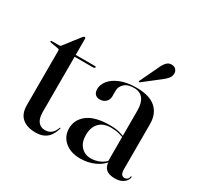

<svg xmlns="http://www.w3.org/2000/svg" viewBox="-141 -803 1006 977"><g transform="rotate(30 362.5 -314.5)"><path d="M60 -420 14.5 -428Q11.5 -429 10.5 -430Q9.5 -431 9.5 -433Q9.5 -434.5 10.8 -435.5Q12 -436.5 13.5 -436.5H58.5Q63 -436.5 65.8 -438Q68.5 -439.5 70.5 -443L140 -532.5Q142.5 -535.5 144.8 -537Q147 -538.5 149.5 -538.5Q152 -538.5 153.8 -536.8Q155.5 -535 155.5 -532V-102Q155.5 -64 170.2 -45.2Q185 -26.5 211 -26.5Q221.5 -26.5 230.5 -29.5Q239.5 -32.5 247 -38.2Q254.5 -44 260.2 -53Q266 -62 270.5 -74Q272 -76.5 273.8 -76Q275.5 -75.5 275 -72Q267 -45 254 -27.2Q241 -9.5 221.5 -0.8Q202 8 175 8Q125 8 96.5 -16.2Q68 -40.5 68 -91V-409Q68 -414 66.5 -416.8Q65 -419.5 60 -420ZM125 -425.5 127 -436.5H269.5Q272.5 -436.5 273.8 -435.5Q275 -434.5 275 -432.5Q275 -429.5 271.8 -427.5Q268.5 -425.5 262 -425.5Z M573 -47V-51L569 -48V-348Q569 -392.5 551 -416Q533 -439.5 497.5 -439.5Q459 -439.5 440.8 -421.2Q422.5 -403 422.5 -382.5V-348Q422.5 -327 408.8 -314Q395 -301 374 -301Q357.5 -301 347.2 -311.2Q337 -321.5 337 -341.5Q337 -367.5 356.5 -391.8Q376 -416 414.5 -431.5Q453 -447 508.5 -447Q584.5 -447 621.8 -413.8Q659 -380.5 659 -321V-55Q659 -35 665.5 -26.5Q672 -18 682 -18Q691.5 -18 698.5 -23.2Q705.5 -28.5 707 -39.5Q707.5 -41.5 708.2 -42.2Q709 -43 710 -43Q711.5 -43 712 -42Q712.5 -41 712.5 -39Q712.5 -30.5 705.2 -19.5Q698 -8.5 682.2 0Q666.5 8.5 641 8.5Q606.5 8.5 589.8 -6.5Q573 -21.5 573 -47ZM313 -96.5Q313 -148 356.2 -181Q399.5 -214 487 -214Q522 -214 545.5 -207.2Q569 -200.5 589 -191L585.5 -186Q566 -195 544.8 -200.5Q523.5 -206 497.5 -206Q452 -206 428 -180.2Q404 -154.5 404 -110Q404 -67 426.5 -42.8Q449 -18.5 485 -18.5Q511 -18.5 536 -29.5Q561 -40.5 578 -62.5L582.5 -58Q560 -25.5 521.2 -8.2Q482.5 9 438.5 9Q382 9 347.5 -20.2Q313 -49.5 313 -96.5ZM551.5 -588.5Q562 -612.5 574.2 -625.5Q586.5 -638.5 603 -638Q621 -638 629.5 -627.5Q638 -617 637.5 -605.5Q637.5 -588 626.5 -575Q615.5 -562 599.5 -550L508 -479Q506.5 -478.5 504.8 -478Q503 -477.5 501.5 -479Q500.5 -480.5 501 -482Q501.5 -483.5 502.5 -485.5Z"/></g></svg>

Font: Fraunces 96pt
Style: Regular
Weight: 400
Version: Version 1.000;[b76b70a41]